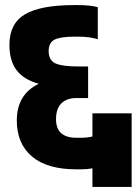

<svg xmlns="http://www.w3.org/2000/svg" viewBox="-20 -707 547 754"><path d="M497 -262V27H343V-46Q323 -42 298 -42H280Q165 -42 105.5 -92.5Q46 -143 46 -234Q46 -336 132 -378Q74 -394 45.5 -431Q17 -468 17 -531Q17 -615 78.5 -651Q140 -687 271 -687H289Q332 -687 364 -679V-553Q331 -563 289 -563H271Q218 -563 194.5 -551.5Q171 -540 171 -505Q172 -469 199 -457.5Q226 -446 287 -446H326V-322H280Q242 -322 221 -301Q200 -280 200 -239Q200 -166 280 -166H298Q323 -166 343 -171V-262Z"/></svg>

Font: Biryani Black
Style: Regular
Weight: 900
Designer: Dan Reynolds and Mathieu Reguer
Foundry: Dan Reynolds and Mathieu Reguer
Version: Version 1.004; ttfautohint (v1.1) -l 5 -r 5 -G 72 -x 0 -D la